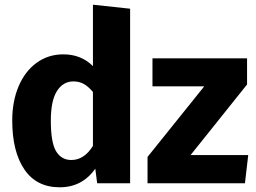

<svg xmlns="http://www.w3.org/2000/svg" viewBox="-20 -779 1088 816"><path d="M533 -742V0H393L385 -62Q329 17 234 17Q135 17 83.5 -59Q32 -135 32 -267Q32 -348 59 -412Q86 -476 135.5 -512Q185 -548 249 -548Q325 -548 375 -498V-759ZM375 -159V-388Q356 -411 336.5 -422Q317 -433 292 -433Q248 -433 222 -392Q196 -351 196 -266Q196 -173 218.5 -136Q241 -99 283 -99Q338 -99 375 -159ZM1030 -420 790 -120H1035L1021 0H607V-112L848 -412H628V-531H1030Z"/></svg>

Font: FiraGOUPP
Style: Bold
Weight: 700
Designer: bBox Type
Foundry: bBox Type GmbH
Version: Version 1.001